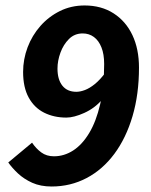

<svg xmlns="http://www.w3.org/2000/svg" viewBox="-20 -667 549 699"><path d="M167.8 12Q127.7 12 97.5 -1.5Q67.4 -15.1 45.6 -35.4Q23.9 -55.8 10.1 -75.5L96.7 -147.6Q111.4 -125.9 130.4 -112Q149.4 -98 176.4 -98Q213.5 -98 246.3 -119.1Q279 -140.1 304.5 -182.3Q330 -224.4 344.6 -287.3Q359.2 -350.2 359.2 -433.9Q359.2 -469.8 349.3 -494.5Q339.5 -519.3 321.9 -532.3Q304.2 -545.3 281.2 -545.3Q251.4 -545.3 231.1 -525Q210.8 -504.8 200.1 -475.4Q189.3 -446 189.3 -417.4Q189.3 -377.6 207 -355.2Q224.7 -332.8 258 -332.8Q272.1 -332.8 289.1 -339.2Q306.2 -345.6 325.3 -361Q344.3 -376.4 364.4 -403.2L351.7 -304.2Q324.6 -272.9 286.8 -255.9Q249 -238.9 221.4 -238.9Q176.5 -238.9 140.8 -256.7Q105.1 -274.5 84.6 -311.6Q64.1 -348.7 64.1 -404.9Q64.1 -451.1 80.4 -494.6Q96.8 -538 127 -572.3Q157.2 -606.5 198.1 -626.8Q239.1 -647.1 288.1 -647.1Q348.8 -647.1 393.5 -618.4Q438.1 -589.8 462.1 -539.1Q486 -488.3 486 -420.9Q486 -323.9 462.5 -244.1Q438.9 -164.3 396.4 -107Q353.8 -49.6 295.3 -18.8Q236.8 12 167.8 12Z"/></svg>

Font: Source Sans 3 VF
Style: Italic
Weight: 200
Italic angle: -11°
Designer: Paul D. Hunt
Foundry: Adobe Systems Incorporated
Version: Version 3.042;hotconv 1.0.118;makeotfexe 2.5.65603